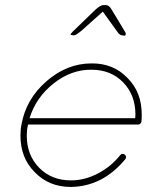

<svg xmlns="http://www.w3.org/2000/svg" viewBox="-20 -740 624 760"><path d="M61 -203Q61 -228 65 -247Q83 -348 164 -418.5Q245 -489 342 -489Q429 -490 485 -431Q541 -375 541 -287Q541 -269 540 -260V-258L539 -256Q535 -247 527 -247H91Q90 -245 90 -242Q86 -226 86 -203Q86 -126 135 -76Q184 -26 261 -26Q315 -26 367 -53Q419 -80 456 -126Q463 -135 474 -128Q483 -119 476 -110Q387 -2 261 0Q173 0 117 -59Q61 -115 61 -203ZM342 -464Q262 -465 192 -409.5Q122 -354 97 -272H515Q516 -277 516 -287Q516 -364 467.5 -414Q419 -464 342 -464ZM387 -694 302 -618Q280 -600 273 -600Q259 -602 259 -602Q260 -607 267 -614L358 -702Q378 -720 390 -720H398Q412 -720 422 -702L475 -614Q479 -608 477 -602Q476 -598 471 -599Q467 -600 464 -600Q460 -600 456 -602.5Q452 -605 450 -607Q448 -609 445 -613.5Q442 -618 441 -619Z"/></svg>

Font: Quicksand
Style: Light Italic
Weight: 300
Italic angle: -12°
Designer: Andrew Paglinawan
Foundry: Andrew Paglinawan
Version: 1.002